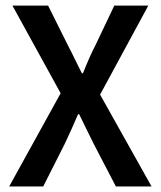

<svg xmlns="http://www.w3.org/2000/svg" viewBox="-20 -674 581 694"><path d="M13.2 0 199.2 -336.9 24.9 -653.8H153.8L226.1 -508.8Q234.9 -492.7 251 -459.2Q267.1 -425.8 275.9 -409.2H279.8Q306.6 -476.1 324.2 -508.8L393.1 -653.8H516.1L341.8 -332L527.8 0H398.9L318.8 -153.8Q311 -169.9 293.5 -205.1Q275.9 -240.2 266.1 -261.2H262.2Q240.2 -209.5 213.9 -153.8L136.2 0Z"/></svg>

Font: SourceSansPro-Semibold
Style: Regular
Weight: 600
Designer: Paul D. Hunt
Foundry: Adobe Systems Incorporated
Version: Version 2.020;PS 2.0;hotconv 1.0.86;makeotf.lib2.5.63406